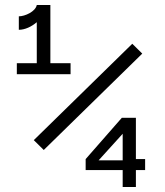

<svg xmlns="http://www.w3.org/2000/svg" viewBox="-20 -750 660 770"><path d="M55.5 -684.5V-630.5C80 -630.5 106.5 -643 127.5 -661V-496.5H47.5V-452.5H263V-496.5H182V-730H127.5C122.5 -703.5 80 -684.5 55.5 -684.5ZM510.5 -574.5 115.5 -188 155.5 -148.5 550.5 -535ZM525 0V-68H562V-112H525V-277.5H468.5L323.5 -112V-68H472V0ZM375.5 -107 472 -213.5V-107Z"/></svg>

Font: Monaspace Neon Light
Style: Regular
Weight: 300
Designer: Riley Cran & the Lettermatic Team
Foundry: Lettermatic
Version: Version 1.200 (Monaspace Neon)